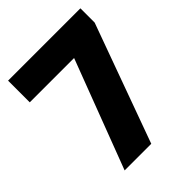

<svg xmlns="http://www.w3.org/2000/svg" viewBox="-201 -821 933 933"><g transform="rotate(-45 265.0 -354.5)"><path d="M108 0 340 -611H513L291 0ZM16 -560V-709H513V-611L459 -560Z"/></g></svg>

Font: Outfit Thin ExtraBold
Style: Regular
Weight: 800
Version: Version 1.100;gftools[0.9.27]